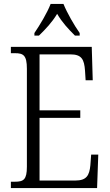

<svg xmlns="http://www.w3.org/2000/svg" viewBox="-20 -951 555 971"><path d="M154 -784V-771H177C213 -806 243 -838 269 -881C294 -838 324 -806 359 -771H383V-784C356 -822 319 -886 301 -931H236C219 -886 180 -822 154 -784ZM35 0H471L477 -169H441L437 -115C432 -64 418 -38 361 -38H180V-355H386V-393H180V-676H336C393 -676 406 -651 410 -593L413 -545H449L444 -714H35V-682H55C98 -682 116 -672 116 -603V-108C116 -42 99 -32 55 -32H35Z"/></svg>

Font: Noto Serif Thai Condensed Light
Style: Regular
Weight: 300
Width: 3
Designer: Monotype Design Team
Foundry: Monotype Imaging Inc.
Version: Version 2.002